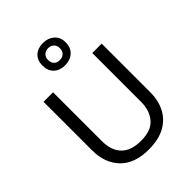

<svg xmlns="http://www.w3.org/2000/svg" viewBox="-277 -1135 1284 1284"><g transform="rotate(-45 365.5 -492.5)"><path d="M640 -252Q640 -178 610 -118.5Q580 -59 518.5 -24.5Q457 10 362 10Q229 10 159.5 -62.5Q90 -135 90 -254V-714H180V-251Q180 -164 226.5 -116Q273 -68 367 -68Q464 -68 507.5 -119.5Q551 -171 551 -252V-714H640ZM365 -784Q316 -784 286 -812Q256 -840 256 -890Q256 -940 286 -967.5Q316 -995 365 -995Q412 -995 444 -967.5Q476 -940 476 -891Q476 -840 444.5 -812Q413 -784 365 -784ZM365 -834Q390 -834 405.5 -849Q421 -864 421 -890Q421 -916 405 -931Q389 -946 365 -946Q341 -946 325 -931Q309 -916 309 -890Q309 -864 323.5 -849Q338 -834 365 -834Z"/></g></svg>

Font: Noto Serif Ottoman Siyaq
Style: Regular
Weight: 400
Designer: Sérgio Martins
Version: Version 1.005; ttfautohint (v1.8.4.7-5d5b)